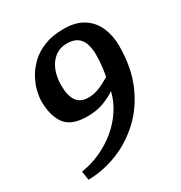

<svg xmlns="http://www.w3.org/2000/svg" viewBox="-155 -738 813 864"><g transform="rotate(-30 252.0 -306.0)"><path d="M56 16 49 -30Q101 -38 149.5 -60Q198 -82 237.5 -115Q277 -148 304.5 -190Q332 -232 343 -279Q315 -260 279.5 -246.5Q244 -233 195 -233Q112 -233 80.5 -277Q49 -321 49 -395Q49 -416 56 -446Q63 -476 80 -507.5Q97 -539 125.5 -566.5Q154 -594 196.5 -611Q239 -628 298 -628Q361 -628 400.5 -602Q440 -576 458.5 -532.5Q477 -489 477 -437Q477 -326 441 -242Q405 -158 344 -101Q283 -44 208.5 -14.5Q134 15 56 16ZM241 -304Q264 -304 284.5 -310.5Q305 -317 323 -326.5Q341 -336 356 -345Q361 -370 364 -399Q367 -428 367 -453Q367 -489 358 -513.5Q349 -538 329.5 -551Q310 -564 276 -564Q242 -564 216 -544.5Q190 -525 176 -491Q162 -457 162 -412Q162 -358 181.5 -331Q201 -304 241 -304Z"/></g></svg>

Font: Manuale SemiBold
Style: Italic
Weight: 600
Italic angle: -11°
Designer: Eduardo Tunni / Pablo Cosgaya
Foundry: Eduardo Tunni / Pablo Cosgaya
Version: Version 1.002